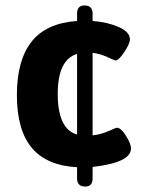

<svg xmlns="http://www.w3.org/2000/svg" viewBox="-20 -607 526 705"><path d="M263 -113V-409Q192 -388 192 -262Q192 -133 263 -113ZM461 -62Q461 -10 320 6V48Q320 78 293 78Q263 78 263 48V7Q151 1 96.5 -64.5Q42 -130 42 -258Q42 -385 95.5 -453.5Q149 -522 263 -530V-557Q263 -587 290 -587Q320 -587 320 -557V-530Q374 -526 415.5 -508Q457 -490 457 -462Q457 -447 436.5 -416Q416 -385 404 -385Q401 -385 374 -397.5Q347 -410 320 -413V-110Q350 -113 378 -125.5Q406 -138 409 -138Q424 -138 442.5 -108.5Q461 -79 461 -62Z"/></svg>

Font: mmAsap
Style: Bold
Weight: 700
Designer: Pablo Cosgaya
Foundry: Omnibus-Type
Version: Version 1.001